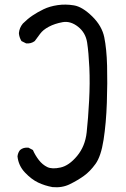

<svg xmlns="http://www.w3.org/2000/svg" viewBox="-20 -800 540 823"><path d="M205 2Q172 -4 143.5 -17.5Q115 -31 87 -60.5Q59 -90 55 -130Q57 -146 66 -157Q80 -169 102 -167L121 -157Q131 -134 146.5 -114Q162 -94 182.5 -84Q203 -74 239.5 -82Q276 -90 310.5 -131.5Q345 -173 351.5 -232.5Q358 -292 362 -368.5Q366 -445 363 -510Q360 -575 353.5 -617.5Q347 -660 314.5 -685.5Q282 -711 248.5 -705Q215 -699 189.5 -685.5Q164 -672 151.5 -654.5Q139 -637 129 -624Q113 -612 92 -614L72 -624Q62 -641 61 -658Q63 -681 78 -699Q98 -719 119.5 -733.5Q141 -748 167 -760.5Q193 -773 227 -778Q261 -783 297 -777Q333 -771 375 -730Q417 -689 427 -640Q437 -591 439 -519Q441 -447 438 -359.5Q435 -272 424 -201Q413 -130 389.5 -97.5Q366 -65 339.5 -46Q313 -27 279.5 -10.5Q246 6 205 2Z"/></svg>

Font: NaniFont Regular
Style: Regular
Weight: 400
Designer: Nanigashitei
Version: Version 1.036